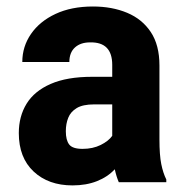

<svg xmlns="http://www.w3.org/2000/svg" viewBox="-20 -558 564 588"><path d="M468.3 -130.9Q468.3 -83 473.9 -55.4Q479.5 -27.8 489.3 -8.3V0H343.8Q336.4 -17.1 331.5 -39.6Q309.6 -16.1 276.9 -3.2Q244.1 9.8 202.1 9.8Q128.4 9.8 83 -32.7Q37.6 -75.2 37.6 -150.4Q37.6 -201.7 61.5 -240.5Q85.4 -279.3 135.3 -301Q185.1 -322.8 262.2 -322.8H323.7V-359.4Q323.7 -429.7 255.9 -428.2Q226.6 -428.2 209.5 -412.6Q192.4 -397 192.4 -368.2H48.3Q48.3 -415.5 75 -454.1Q101.6 -492.7 150.1 -515.4Q198.7 -538.1 264.6 -538.1Q323.2 -538.1 369.4 -518.8Q415.5 -499.5 441.9 -459.7Q468.3 -419.9 468.3 -357.4ZM232.9 -102.1Q264.2 -102.1 288.3 -114Q312.5 -126 323.7 -142.1V-238.3H268.1Q233.9 -238.3 215.1 -227.1Q196.3 -215.8 189 -197.3Q181.6 -178.7 181.6 -156.2Q181.6 -128.9 191.9 -115.5Q202.1 -102.1 232.9 -102.1Z"/></svg>

Font: Robert Sans Black
Style: Regular
Weight: 900
Designer: Christian Robertson (extended by Adam Twardoch)
Foundry: Google
Version: Version 12.135;April 2, 2019;FontCreator 11.5.0.2425 64-bit;